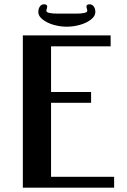

<svg xmlns="http://www.w3.org/2000/svg" viewBox="-20 -863 586 883"><path d="M85 0ZM327.1 -800.3Q381.3 -800.3 381.3 -813Q381.3 -817.4 379.4 -823.7Q377.4 -830.1 377.4 -832Q377.4 -843.3 392.1 -843.3Q403.8 -843.3 411.1 -833.3Q418.5 -823.2 418.5 -807.1Q418.5 -788.6 397.7 -772.7Q377 -756.8 346.9 -748.5Q316.9 -740.2 287.1 -740.2Q257.3 -740.2 227.5 -748.5Q197.8 -756.8 177 -772.7Q156.2 -788.6 156.2 -807.1Q156.2 -823.2 163.6 -833.3Q170.9 -843.3 182.1 -843.3Q197.3 -843.3 197.3 -832Q197.3 -830.1 195.3 -823.7Q193.4 -817.4 193.4 -813Q193.4 -800.3 247.1 -800.3ZM504.9 0H85V-700.2H488.8V-649.9H214.8V-439.9H398.9V-390.1H214.8V-49.8H504.9Z"/></svg>

Font: Pfennig
Style: Bold
Weight: 700
Version: Version 20120410 ; ttfautohint (v0.8)